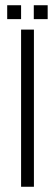

<svg xmlns="http://www.w3.org/2000/svg" viewBox="-20 -713 210 733"><path d="M60.5 0V-600H109.5V0ZM109 -640V-693H162V-640ZM7.5 -640V-693H60.5V-640Z"/></svg>

Font: Big Shoulders Stencil Text ExtraLight
Style: Regular
Weight: 250
Version: Version 2.001